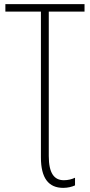

<svg xmlns="http://www.w3.org/2000/svg" viewBox="-20 -734 436 929"><path d="M286 175C308 175 328 170 343 163V126C328 133 310 138 289 138C242 138 216 104 216 21V-678H389V-714H6V-678H178V28C178 128 215 175 286 175Z"/></svg>

Font: Noto Sans Condensed ExtraLight
Style: Regular
Weight: 200
Width: 3
Designer: Monotype Design Team
Foundry: Monotype Imaging Inc.
Version: Version 2.013